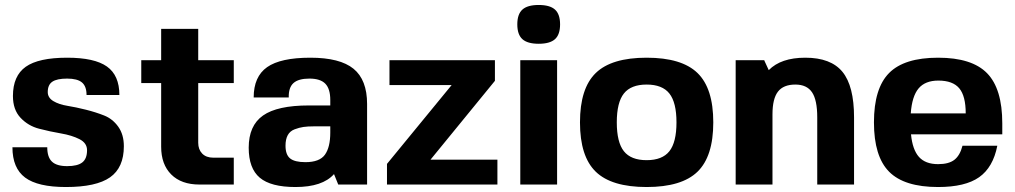

<svg xmlns="http://www.w3.org/2000/svg" viewBox="-20 -742 4080 772"><path d="M172 -372Q172 -349 194.5 -335.5Q217 -322 251 -316.5Q285 -311 325 -301Q365 -291 399 -277.5Q433 -264 455.5 -232.5Q478 -201 478 -154Q478 -68 422.5 -29Q367 10 245 10Q132 10 81 -28Q30 -66 30 -150H170Q170 -110 189 -92Q208 -74 250 -74Q292 -74 311 -89Q330 -104 330 -138Q330 -167 299.5 -182.5Q269 -198 225 -205.5Q181 -213 137 -224.5Q93 -236 62.5 -268.5Q32 -301 32 -356Q32 -437 83.5 -473.5Q135 -510 250 -510Q360 -510 410 -474.5Q460 -439 460 -360H328Q328 -395 309.5 -410.5Q291 -426 250 -426Q209 -426 190.5 -413.5Q172 -401 172 -372Z M777 -168Q777 -141 793 -124.5Q809 -108 838 -108H920V0H782Q709 0 668.5 -40.5Q628 -81 628 -152V-408H548V-500H628V-626H777V-500H920V-408H777Z M1323 -42Q1277 10 1168 10Q1069 10 1024.5 -27.5Q980 -65 980 -148Q980 -237 1037.5 -277.5Q1095 -318 1222 -318H1308V-340Q1308 -385 1288 -405.5Q1268 -426 1224 -426Q1180 -426 1160 -408Q1140 -390 1141 -350H1000Q1000 -434 1054 -472Q1108 -510 1228 -510Q1347 -510 1401.5 -465.5Q1456 -421 1456 -324V0H1340ZM1308 -234H1243Q1217 -234 1200 -231.5Q1183 -229 1164.5 -222Q1146 -215 1137 -198.5Q1128 -182 1128 -156Q1128 -120 1146.5 -105Q1165 -90 1208 -90Q1265 -90 1286.5 -120Q1308 -150 1308 -209Z M1711 -100H1980V0H1536V-83L1796 -400H1546V-500H1970V-417Z M2220 0H2072V-500H2220ZM2080.5 -703.5Q2101 -722 2146 -722Q2191 -722 2211.5 -703.5Q2232 -685 2232 -644Q2232 -603 2211.5 -584.5Q2191 -566 2146 -566Q2101 -566 2080.5 -584.5Q2060 -603 2060 -644Q2060 -685 2080.5 -703.5Z M2375.5 -448.5Q2439 -510 2580 -510Q2721 -510 2784.5 -448.5Q2848 -387 2848 -250Q2848 -113 2784.5 -51.5Q2721 10 2580 10Q2439 10 2375.5 -51.5Q2312 -113 2312 -250Q2312 -387 2375.5 -448.5ZM2488.5 -366Q2460 -330 2460 -250Q2460 -170 2488.5 -134Q2517 -98 2580 -98Q2643 -98 2671.5 -134Q2700 -170 2700 -250Q2700 -330 2671.5 -366Q2643 -402 2580 -402Q2517 -402 2488.5 -366Z M3054 -500 3053 -499 3071 -460Q3120 -510 3218 -510Q3321 -510 3367.5 -453Q3414 -396 3414 -270V0H3266V-270Q3266 -340 3245 -371Q3224 -402 3178 -402Q3130 -402 3108 -373.5Q3086 -345 3086 -282V0H2938V-500Z M3643 -202Q3649 -140 3675 -111Q3701 -82 3752 -82Q3795 -82 3817.5 -99.5Q3840 -117 3850 -156H3990Q3973 -69 3917 -29.5Q3861 10 3752 10Q3616 10 3555 -51.5Q3494 -113 3494 -250Q3494 -387 3555 -448.5Q3616 -510 3752 -510Q3888 -510 3949 -447.5Q4010 -385 4010 -246V-202ZM3753 -418Q3700 -418 3673.5 -386.5Q3647 -355 3642 -286H3863Q3863 -356 3837 -387Q3811 -418 3753 -418Z"/></svg>

Font: Fivo Sans
Style: Regular
Weight: 700
Designer: Alexander Slobzheninov
Foundry: Alexander Slobzheninov
Version: 1.0